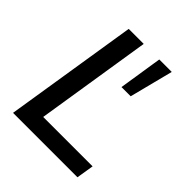

<svg xmlns="http://www.w3.org/2000/svg" viewBox="-194 -832 959 959"><g transform="rotate(45 285.5 -352.5)"><path d="M52 0 164 -705H270L173 -92H522L507 0ZM344 -474 380 -705H468L409 -474Z"/></g></svg>

Font: Nunito Sans 10pt SemiBold
Style: Italic
Weight: 600
Italic angle: -9°
Designer: Vernon Adams
Foundry: Vernon Adams
Version: Version 3.101;gftools[0.9.27]